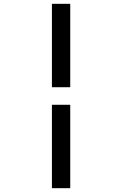

<svg xmlns="http://www.w3.org/2000/svg" viewBox="-20 -843 640 1006"><path d="M252 -386V-823H348V-386ZM252 143V-294H348V143Z"/></svg>

Font: Iosevka Medium Extended
Style: Regular
Weight: 500
Width: 7
Monospace: yes
Designer: Belleve Invis
Foundry: Belleve Invis
Version: Version 32.5.0; ttfautohint (v1.8.4)